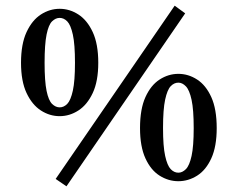

<svg xmlns="http://www.w3.org/2000/svg" viewBox="-20 -630 839 676"><path d="M214 26 176 0 595 -610 632 -583ZM137 -409Q137 -344 144 -310Q151 -276 163.5 -264Q176 -252 190 -252Q205 -252 217 -264.5Q229 -277 236.5 -311Q244 -345 244 -409Q244 -474 236.5 -508Q229 -542 217 -554.5Q205 -567 190 -567Q176 -567 163.5 -555Q151 -543 144 -508.5Q137 -474 137 -409ZM190 -599Q225 -599 256 -579Q287 -559 306.5 -517Q326 -475 326 -409Q326 -344 306.5 -302.5Q287 -261 256 -241Q225 -221 190 -221Q155 -221 124 -241Q93 -261 73.5 -302.5Q54 -344 54 -409Q54 -475 73.5 -517Q93 -559 124 -579Q155 -599 190 -599ZM554 -179Q554 -115 561.5 -81Q569 -47 581 -34.5Q593 -22 608 -22Q622 -22 634.5 -34.5Q647 -47 654.5 -81Q662 -115 662 -179Q662 -244 654.5 -278.5Q647 -313 634.5 -326Q622 -339 608 -339Q593 -339 581 -326.5Q569 -314 561.5 -279.5Q554 -245 554 -179ZM608 -370Q643 -370 674 -350Q705 -330 724 -288Q743 -246 743 -179Q743 -114 724 -72.5Q705 -31 674 -11.5Q643 8 608 8Q573 8 542 -11.5Q511 -31 492 -72.5Q473 -114 473 -179Q473 -246 492 -288Q511 -330 542 -350Q573 -370 608 -370Z"/></svg>

Font: Lisu Bosa ExtraBold
Style: Regular
Weight: 800
Designer: David Morse, Annie Olsen, Victor Gaultney, Frank Grießhammer (Latin)
Foundry: SIL International
Version: Version 2.000